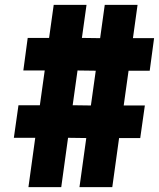

<svg xmlns="http://www.w3.org/2000/svg" viewBox="-20 -770 654 790"><path d="M596 -479H509L489 -336H576L557 -202H470L442 0H307L335 -202L260 -203L232 0H97L125 -203H37L56 -337H144L164 -480H76L94 -614H182L201 -750H336L317 -614L392 -613L411 -750H546L527 -613H614ZM354 -336 374 -479 299 -480 279 -337Z"/></svg>

Font: Mohave
Style: Bold Italic
Weight: 700
Italic angle: -8°
Designer: Gumpita Rahayu
Foundry: Tokotype
Version: Version 2.003; ttfautohint (v1.8.3)